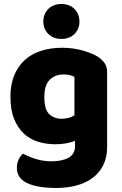

<svg xmlns="http://www.w3.org/2000/svg" viewBox="-20 -739 607 957"><path d="M354 -37Q334 -29 309.5 -24.5Q285 -20 255 -20Q210 -20 169.5 -32.5Q129 -45 98.5 -73.5Q68 -102 50 -147Q32 -192 32 -257Q32 -317 50.5 -362.5Q69 -408 102.5 -439Q136 -470 184 -485.5Q232 -501 291 -501Q319 -501 346 -497Q373 -493 396.5 -486Q420 -479 439 -471Q458 -463 471 -454Q491 -440 502.5 -422.5Q514 -405 514 -378V-7Q514 46 494.5 84.5Q475 123 440.5 148.5Q406 174 359.5 186Q313 198 260 198Q206 198 165 189.5Q124 181 100 165Q64 141 64 97Q64 74 73.5 55Q83 36 95 27Q124 43 160.5 54Q197 65 237 65Q290 65 322 47Q354 29 354 -11ZM287 -147Q307 -147 322.5 -151.5Q338 -156 351 -164V-356Q340 -361 328.5 -364.5Q317 -368 298 -368Q255 -368 228 -341.5Q201 -315 201 -256Q201 -193 225.5 -170Q250 -147 287 -147ZM376 -632Q376 -595 351.5 -570Q327 -545 286 -545Q245 -545 220.5 -570Q196 -595 196 -632Q196 -669 220.5 -694Q245 -719 286 -719Q327 -719 351.5 -694Q376 -669 376 -632Z"/></svg>

Font: Baloo Paaji 2 ExtraBold
Style: Regular
Weight: 800
Designer: Shuchita Grover, Noopur Datye and Ek Type
Foundry: Ek Type
Version: Version 1.640;hotconv 1.0.111;makeotfexe 2.5.65597; ttfautoh